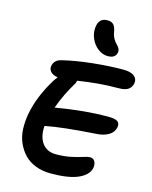

<svg xmlns="http://www.w3.org/2000/svg" viewBox="-151 -1172 1000 1261"><g transform="rotate(15 349.0 -541.0)"><path d="M481 -848.1Q445.3 -848.1 414.3 -871.8Q383.3 -895.5 366.9 -932.4Q350.6 -969.2 354 -1006.8Q356.9 -1041 373 -1058.1Q389.2 -1075.2 420.9 -1075.2Q447.8 -1075.2 461.4 -1060.3Q475.1 -1045.4 481 -1011.2Q484.9 -986.8 496.3 -967.3Q507.8 -947.8 518.6 -938Q529.3 -928.2 536.1 -915Q543 -901.9 540 -887.2Q532.2 -848.1 481 -848.1ZM317.9 -6.8Q261.7 -6.8 215.6 -24.7Q169.4 -42.5 139.2 -74Q108.9 -105.5 89.8 -148.4Q70.8 -191.4 68.6 -241.5Q66.4 -291.5 76.2 -347.2Q99.6 -470.2 176.8 -596.2Q183.1 -607.4 200.2 -628.9Q166.5 -633.3 150.9 -651.1Q135.3 -668.9 140.1 -691.9Q148.4 -730.5 189.9 -742.2Q281.7 -765.1 396 -777.1Q510.3 -789.1 602.1 -789.1Q655.3 -789.1 678.7 -770Q702.1 -751 696.8 -721.2Q691.4 -692.9 670.2 -678Q648.9 -663.1 603 -663.1Q472.7 -663.1 329.1 -640.1Q327.1 -627.9 323.2 -621.1Q265.1 -525.4 231.9 -431.2Q423.8 -464.8 589.8 -464.8Q635.3 -464.8 652.3 -452.4Q669.4 -439.9 664.1 -412.1Q657.2 -377.9 624.8 -358.4Q592.3 -338.9 545.9 -335.9Q315.9 -321.3 199.2 -297.9Q193.4 -225.1 225.3 -181.2Q257.3 -137.2 319.8 -137.2Q375 -137.2 421.4 -147.2Q467.8 -157.2 497.1 -167Q526.4 -176.8 540 -176.8Q565.4 -176.8 575.2 -157.7Q585 -138.7 580.1 -112.8Q569.3 -64.5 504.6 -35.6Q439.9 -6.8 317.9 -6.8Z"/></g></svg>

Font: Shantell Sans Irregular Bouncy
Style: Italic
Weight: 600
Italic angle: -11.31°
Designer: Stephen Nixon, Anya Danilova, Shantell Martin
Foundry: Arrow Type
Version: Version 1.006;[9816181b4]